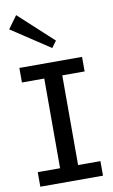

<svg xmlns="http://www.w3.org/2000/svg" viewBox="-105 -1038 645 1092"><g transform="rotate(-10 217.0 -492.5)"><path d="M165 -49V-640H269V-49ZM36 0V-84H398V0ZM36 -602V-686H398V-602ZM240 -765 17 -912 70 -985 268 -803Z"/></g></svg>

Font: BioRhyme ExtraBold
Style: Regular
Weight: 400
Version: Version 1.600;gftools[0.9.33]